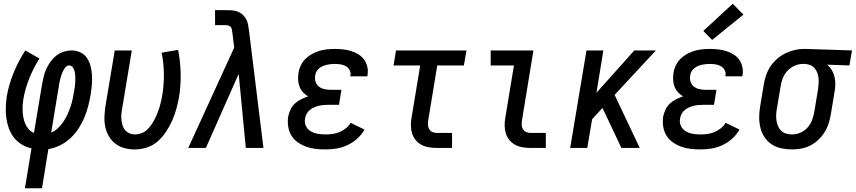

<svg xmlns="http://www.w3.org/2000/svg" viewBox="-20 -789 4564 1024"><path d="M113 215 148 2Q120 -4 96 -18.5Q72 -33 55 -54.5Q38 -76 28 -102.5Q18 -129 14 -157.5Q10 -186 11 -215.5Q12 -245 16 -275Q27 -338 52.5 -400.5Q78 -463 115 -520L190 -477Q159 -427 137 -373Q115 -319 105 -263Q102 -245 101 -227.5Q100 -210 101 -192.5Q102 -175 105.5 -158Q109 -141 116 -126Q123 -111 134.5 -98.5Q146 -86 161 -80L205 -343Q209 -364 214 -384.5Q219 -405 228.5 -424.5Q238 -444 251 -462Q264 -480 281.5 -493.5Q299 -507 320 -513.5Q341 -520 362 -520Q387 -520 409 -509.5Q431 -499 444 -479.5Q457 -460 463 -436.5Q469 -413 470.5 -388.5Q472 -364 470 -338.5Q468 -313 464 -288Q459 -257 451 -225.5Q443 -194 430.5 -163.5Q418 -133 399.5 -104.5Q381 -76 356 -52.5Q331 -29 300.5 -14Q270 1 238 6L204 215ZM253 -82Q273 -90 289.5 -106Q306 -122 318.5 -140.5Q331 -159 340 -179Q349 -199 356 -219.5Q363 -240 367.5 -260.5Q372 -281 375 -302Q378 -315 379.5 -328Q381 -341 381.5 -354.5Q382 -368 381.5 -381Q381 -394 378.5 -406Q376 -418 369 -429Q362 -440 348 -440Q338 -440 330 -431Q322 -422 317 -412Q312 -402 308.5 -392Q305 -382 302.5 -371.5Q300 -361 297.5 -351Q295 -341 294 -330Z M699 8Q671 8 644.5 1Q618 -6 597 -21.5Q576 -37 562 -60Q548 -83 542 -109.5Q536 -136 537 -164Q538 -192 542 -221L592 -520H683L631 -207Q628 -192 627 -177Q626 -162 628 -147Q630 -132 634.5 -118Q639 -104 648.5 -93.5Q658 -83 671.5 -77.5Q685 -72 700 -72Q717 -72 733.5 -78Q750 -84 763.5 -96.5Q777 -109 787 -123.5Q797 -138 805 -153.5Q813 -169 819.5 -185.5Q826 -202 831 -218Q836 -234 839.5 -250.5Q843 -267 846 -284Q855 -341 854 -397.5Q853 -454 842 -508L930 -523Q942 -462 943.5 -399Q945 -336 935 -271Q929 -240 920.5 -208.5Q912 -177 898.5 -146.5Q885 -116 866 -87Q847 -58 821.5 -35.5Q796 -13 763.5 -2.5Q731 8 699 8Z M984 0 1229 -535 1219 -617Q1218 -625 1216.5 -632.5Q1215 -640 1210 -645.5Q1205 -651 1197.5 -653Q1190 -655 1182 -655H1127V-735H1182Q1199 -735 1215.5 -734Q1232 -733 1247 -727.5Q1262 -722 1273.5 -711.5Q1285 -701 1292.5 -687.5Q1300 -674 1303 -658Q1306 -642 1308 -626L1385 0H1291L1253 -395L1078 0Z M1717 8Q1690 8 1663.5 5Q1637 2 1612.5 -7Q1588 -16 1567.5 -30.5Q1547 -45 1534 -66.5Q1521 -88 1517 -114.5Q1513 -141 1517 -168Q1521 -186 1529.5 -204.5Q1538 -223 1553 -237Q1568 -251 1586.5 -260Q1605 -269 1623 -275Q1608 -284 1596 -297Q1584 -310 1577.5 -327Q1571 -344 1570 -362.5Q1569 -381 1572 -401Q1575 -421 1584.5 -440.5Q1594 -460 1609.5 -475.5Q1625 -491 1644.5 -501.5Q1664 -512 1684.5 -518Q1705 -524 1725.5 -526Q1746 -528 1766 -528Q1789 -528 1811 -525.5Q1833 -523 1853.5 -516.5Q1874 -510 1892 -499Q1910 -488 1922 -471Q1934 -454 1939 -432.5Q1944 -411 1940 -388Q1940 -387 1939.5 -385Q1939 -383 1939 -382H1849Q1849 -382 1849 -383Q1849 -384 1849 -385Q1852 -401 1845 -414.5Q1838 -428 1825.5 -435.5Q1813 -443 1797.5 -445.5Q1782 -448 1766 -448Q1755 -448 1744.5 -447Q1734 -446 1723 -443.5Q1712 -441 1701.5 -436.5Q1691 -432 1682 -424.5Q1673 -417 1667.5 -407Q1662 -397 1661 -386Q1658 -369 1663 -353Q1668 -337 1681 -327Q1694 -317 1711 -313.5Q1728 -310 1745 -310H1801L1788 -230H1732Q1719 -230 1706.5 -229Q1694 -228 1681 -225Q1668 -222 1655.5 -216.5Q1643 -211 1632.5 -202.5Q1622 -194 1615.5 -182Q1609 -170 1607 -157Q1603 -136 1611.5 -117.5Q1620 -99 1637 -89Q1654 -79 1674.5 -75.5Q1695 -72 1717 -72Q1735 -72 1753.5 -74.5Q1772 -77 1790 -84.5Q1808 -92 1824 -104.5Q1840 -117 1850 -134L1924 -98Q1909 -71 1885 -49.5Q1861 -28 1833 -15Q1805 -2 1775.5 3Q1746 8 1717 8Z M2310 0Q2288 0 2267 -3.5Q2246 -7 2228 -16.5Q2210 -26 2197 -42Q2184 -58 2178 -77Q2172 -96 2171.5 -118Q2171 -140 2175 -161L2221 -440H2079L2092 -520H2468L2454 -440H2312L2264 -148Q2262 -135 2262.5 -122.5Q2263 -110 2269 -100Q2275 -90 2286 -85Q2297 -80 2310 -80H2391V0Z M2810 0Q2788 0 2767 -3.5Q2746 -7 2728 -16.5Q2710 -26 2697 -42Q2684 -58 2678 -77Q2672 -96 2671.5 -118Q2671 -140 2675 -161L2721 -440H2597V-520H2825L2764 -148Q2762 -135 2762.5 -122.5Q2763 -110 2769 -100Q2775 -90 2786 -85Q2797 -80 2810 -80H2891V0Z M3021 0 3108 -520H3198L3161 -294L3363 -520H3478L3258 -283L3392 0H3294L3203 -193L3193 -213L3138 -153L3112 0Z M3717 8Q3690 8 3663.5 5Q3637 2 3612.5 -7Q3588 -16 3567.5 -30.5Q3547 -45 3534 -66.5Q3521 -88 3517 -114.5Q3513 -141 3517 -168Q3521 -186 3529.5 -204.5Q3538 -223 3553 -237Q3568 -251 3586.5 -260Q3605 -269 3623 -275Q3608 -284 3596 -297Q3584 -310 3577.5 -327Q3571 -344 3570 -362.5Q3569 -381 3572 -401Q3575 -421 3584.5 -440.5Q3594 -460 3609.5 -475.5Q3625 -491 3644.5 -501.5Q3664 -512 3684.5 -518Q3705 -524 3725.5 -526Q3746 -528 3766 -528Q3789 -528 3811 -525.5Q3833 -523 3853.5 -516.5Q3874 -510 3892 -499Q3910 -488 3922 -471Q3934 -454 3939 -432.5Q3944 -411 3940 -388Q3940 -387 3939.5 -385Q3939 -383 3939 -382H3849Q3849 -382 3849 -383Q3849 -384 3849 -385Q3852 -401 3845 -414.5Q3838 -428 3825.5 -435.5Q3813 -443 3797.5 -445.5Q3782 -448 3766 -448Q3755 -448 3744.5 -447Q3734 -446 3723 -443.5Q3712 -441 3701.5 -436.5Q3691 -432 3682 -424.5Q3673 -417 3667.5 -407Q3662 -397 3661 -386Q3658 -369 3663 -353Q3668 -337 3681 -327Q3694 -317 3711 -313.5Q3728 -310 3745 -310H3801L3788 -230H3732Q3719 -230 3706.5 -229Q3694 -228 3681 -225Q3668 -222 3655.5 -216.5Q3643 -211 3632.5 -202.5Q3622 -194 3615.5 -182Q3609 -170 3607 -157Q3603 -136 3611.5 -117.5Q3620 -99 3637 -89Q3654 -79 3674.5 -75.5Q3695 -72 3717 -72Q3735 -72 3753.5 -74.5Q3772 -77 3790 -84.5Q3808 -92 3824 -104.5Q3840 -117 3850 -134L3924 -98Q3909 -71 3885 -49.5Q3861 -28 3833 -15Q3805 -2 3775.5 3Q3746 8 3717 8ZM3778 -576 3731 -624 3888 -769 3945 -711Z M4204 8Q4175 8 4147 2Q4119 -4 4096 -19Q4073 -34 4058 -56.5Q4043 -79 4036 -106Q4029 -133 4029 -162Q4029 -191 4034 -221L4054 -341Q4058 -365 4066.5 -389.5Q4075 -414 4089.5 -435.5Q4104 -457 4124.5 -475Q4145 -493 4168.5 -504.5Q4192 -516 4217 -522Q4242 -528 4266 -528Q4270 -528 4273.5 -528Q4277 -528 4281 -528L4524 -520L4510 -440L4392 -444Q4406 -432 4416 -415.5Q4426 -399 4430.5 -380Q4435 -361 4435 -340.5Q4435 -320 4431 -299L4411 -179Q4407 -155 4399.5 -131Q4392 -107 4378 -84.5Q4364 -62 4344.5 -43.5Q4325 -25 4301.5 -13Q4278 -1 4253 3.5Q4228 8 4204 8ZM4205 -72Q4227 -72 4249 -81.5Q4271 -91 4287 -109Q4303 -127 4311 -148.5Q4319 -170 4323 -193L4343 -313Q4345 -328 4346 -343Q4347 -358 4345.5 -372.5Q4344 -387 4339 -400.5Q4334 -414 4325.5 -424.5Q4317 -435 4303.5 -441Q4290 -447 4275 -448H4268Q4266 -448 4264 -448Q4262 -448 4261 -448Q4239 -448 4217 -438Q4195 -428 4179 -410.5Q4163 -393 4154.5 -371Q4146 -349 4143 -327L4123 -207Q4120 -191 4119.5 -175Q4119 -159 4121.5 -144Q4124 -129 4130 -115Q4136 -101 4147 -91Q4158 -81 4173 -76.5Q4188 -72 4204 -72Q4205 -72 4205 -72Q4205 -72 4205 -72Z"/></svg>

Font: Iosevka SS04 Medium
Style: Italic
Weight: 500
Italic angle: -9°
Monospace: yes
Designer: Belleve Invis
Foundry: Belleve Invis
Version: Version 19.0.0; ttfautohint (v1.8.4)